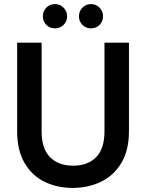

<svg xmlns="http://www.w3.org/2000/svg" viewBox="-20 -909 716 941"><path d="M336 12Q260 12 198.5 -18Q137 -48 100.5 -110Q64 -172 64 -266V-700H184V-265Q184 -180 225.5 -138.5Q267 -97 338 -97Q410 -97 451 -138.5Q492 -180 492 -265V-700H612V-266Q612 -172 574.5 -110Q537 -48 474.5 -18Q412 12 336 12ZM250 -770Q224 -770 207 -787Q190 -804 190 -829Q190 -854 207 -871.5Q224 -889 250 -889Q274 -889 291.5 -871.5Q309 -854 309 -829Q309 -804 291.5 -787Q274 -770 250 -770ZM426 -770Q401 -770 384 -787Q367 -804 367 -829Q367 -854 384 -871.5Q401 -889 426 -889Q451 -889 468 -871.5Q485 -854 485 -829Q485 -804 468 -787Q451 -770 426 -770Z"/></svg>

Font: DM Sans SemiBold
Style: Regular
Weight: 600
Designer: Colophon Foundry, Jonny Pinhorn
Foundry: Colophon Foundry
Version: Version 4.004; ttfautohint (v1.8.4.7-5d5b)